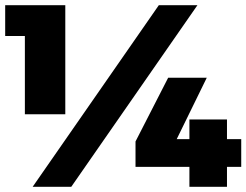

<svg xmlns="http://www.w3.org/2000/svg" viewBox="-21 -721 951 741"><path d="M-1 -701H231V-280H75V-582H-1ZM592 -701H741L254 0H105ZM628 -421H777L661 -184H710V-260H855V-184H910V-77H855V0H710V-77H502V-175Z"/></svg>

Font: Alexandria Black
Style: Regular
Weight: 900
Designer: Mohamed Gaber
Foundry: Kief Type Foundry
Version: Version 5.100